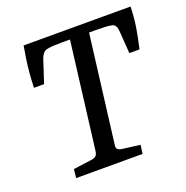

<svg xmlns="http://www.w3.org/2000/svg" viewBox="-107 -668 741 766"><g transform="rotate(-20 263.5 -284.5)"><path d="M89 0 93 -37 168 -47Q184 -49 190.5 -55Q197 -61 199 -78L255 -528H223Q202 -528 183.5 -527Q165 -526 154 -523Q144 -519 138.5 -511.5Q133 -504 129 -494L97 -396H54Q55 -428 57.5 -457Q60 -486 64 -513.5Q68 -541 73 -569H527Q526 -525 519.5 -483.5Q513 -442 502 -396H459L452 -493Q451 -506 447 -513Q443 -520 435 -523Q425 -526 407.5 -527Q390 -528 369 -528H336L279 -72Q277 -60 282 -54Q287 -48 305 -46L376 -37L371 0Z"/></g></svg>

Font: Rasa
Style: Italic
Weight: 400
Italic angle: -7.10001°
Designer: Anna Giedrys (Yrsa+Rasa design), David Brezina (Yrsa art-direction, Rasa art-direction, design)
Foundry: Rosetta Type Foundry
Version: Version 2.004